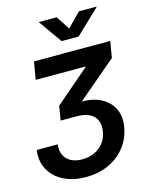

<svg xmlns="http://www.w3.org/2000/svg" viewBox="-138 -834 895 1132"><g transform="rotate(-15 310.0 -268.5)"><path d="M245.1 209Q165.5 209 107.9 179.4Q50.3 149.9 22.5 97.9Q-5.4 45.9 3.9 -20.5H132.3Q127.4 17.1 140.4 44.9Q153.3 72.8 181.6 87.6Q210 102.5 250 102.5Q290 102.5 323.7 87.4Q357.4 72.3 379.9 43.7Q402.3 15.1 408.7 -23.9Q415 -61 404.1 -89.6Q393.1 -118.2 363 -134.8Q333 -151.4 281.2 -151.4H185.1L199.2 -238.3L409.2 -418.5L409.7 -421.4H105L123.5 -529.3H588.9L572.3 -429.7L299.8 -198.2L297.9 -225.6Q381.3 -233.9 438.7 -208.5Q496.1 -183.1 522.2 -133.8Q548.3 -84.5 537.6 -19.5Q526.4 47.9 486.8 99.4Q447.3 150.9 385.5 179.9Q323.7 209 245.1 209ZM320.3 -745.6 374 -662.6 455.6 -745.6H564L563.5 -743.7L415.5 -602.5H312L211.9 -743.7L212.4 -745.6Z"/></g></svg>

Font: Inter 24pt SemiBold
Style: Italic
Weight: 600
Italic angle: -9.3988°
Designer: Rasmus Andersson
Foundry: rsms
Version: Version 4.001;git-66647c0bb